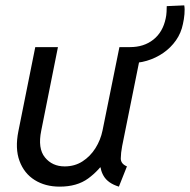

<svg xmlns="http://www.w3.org/2000/svg" viewBox="-20 -695 715 723"><path d="M204.6 7.8Q150.4 7.8 110.6 -17.1Q70.8 -42 53.5 -88.9Q36.1 -135.7 49.3 -201.2L112.8 -517.6H198.2L135.3 -203.1Q121.6 -136.2 149.2 -102.3Q176.8 -68.4 223.6 -68.4Q261.2 -68.4 290.5 -87.2Q319.8 -106 339.4 -137Q358.9 -168 366.2 -204.1L429.7 -517.6H515.1L439.9 -144.5Q435.1 -119.1 434.8 -98.6Q434.6 -78.1 458 -68.4L427.7 7.8Q386.2 -4.9 370.1 -32.7Q354 -60.5 359.9 -88.9L393.6 -64.5H331.5L380.4 -96.7Q354 -53.7 312 -22.9Q270 7.8 204.6 7.8ZM463.9 -458 469.7 -517.6Q522 -517.6 557.6 -545.9Q593.3 -574.2 604 -626Q606.4 -636.7 607.2 -649.9Q607.9 -663.1 607.9 -671.9L673.8 -674.8Q676.3 -661.6 674.6 -641.8Q672.9 -622.1 668.9 -605Q662.1 -570.8 642.6 -543Q623 -515.1 594.7 -495.6Q566.4 -476.1 532.7 -466.1Q499 -456.1 463.9 -458Z"/></svg>

Font: Reddit Sans
Style: Italic
Weight: 400
Italic angle: -11.25°
Designer: Stephen Hutchings
Version: Version 1.013